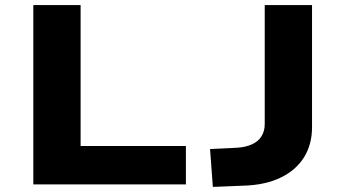

<svg xmlns="http://www.w3.org/2000/svg" viewBox="-20 -725 1358 755"><path d="M111 0V-705H297V-151H711V0ZM817 10 806 -139 911 -144Q946 -146 971 -157.5Q996 -169 1008.5 -189.5Q1021 -210 1021 -237V-705H1207V-225Q1207 -157 1175.5 -106.5Q1144 -56 1084.5 -27Q1025 2 941 5Z"/></svg>

Font: Nunito Sans 7pt Expanded ExtraBold
Style: Regular
Weight: 800
Width: 7
Designer: Vernon Adams
Foundry: Vernon Adams
Version: Version 3.101;gftools[0.9.27]